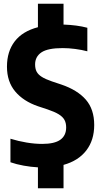

<svg xmlns="http://www.w3.org/2000/svg" viewBox="-20 -880 538 1020"><path d="M317.5 -4V120H181.5V9Q144.5 7 105.8 0Q67 -7 35.5 -18V-143Q77.5 -130 121 -122.8Q164.5 -115.5 204 -115.5Q270 -115.5 300.8 -137.8Q331.5 -160 331.5 -203Q331.5 -226.5 322.5 -243Q313.5 -259.5 292 -272.8Q270.5 -286 232 -299L182 -315.5Q104.5 -342 60.8 -394Q17 -446 17 -526Q17 -606.5 58.2 -660.2Q99.5 -714 181.5 -735.5V-860H317.5V-749.5Q389.5 -747 444 -732.5V-607.5Q413.5 -615.5 379 -620Q344.5 -624.5 313 -624.5Q234 -624.5 200.2 -601.8Q166.5 -579 166.5 -537.5Q166.5 -515 174.5 -499.5Q182.5 -484 201.8 -471.8Q221 -459.5 256 -447.5L305.5 -431Q391 -402 435.8 -350.8Q480.5 -299.5 480.5 -216Q480.5 -135.5 438.5 -80.8Q396.5 -26 317.5 -4Z"/></svg>

Font: Encode Sans Condensed
Style: Bold
Weight: 700
Width: 3
Designer: Multiple Designers
Foundry: Impallari Type
Version: Version 2.000